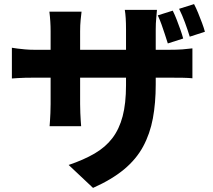

<svg xmlns="http://www.w3.org/2000/svg" viewBox="-20 -834 1040 937"><path d="M823 -782Q833 -762 842.5 -737.5Q852 -713 860.5 -689Q869 -665 874 -646L799 -622Q792 -644 784.5 -667Q777 -690 768.5 -714Q760 -738 750 -759ZM927 -814Q937 -795 947 -770.5Q957 -746 966 -722Q975 -698 980 -679L906 -655Q896 -688 882.5 -724.5Q869 -761 854 -791ZM740 -422Q740 -331 726 -256Q712 -181 678.5 -119Q645 -57 585.5 -7.5Q526 42 434 83L315 -29Q389 -54 442 -85Q495 -116 528.5 -160Q562 -204 578.5 -266.5Q595 -329 595 -418V-690Q595 -721 593.5 -745Q592 -769 589 -786H746Q745 -769 742.5 -745Q740 -721 740 -690ZM378 -777Q376 -761 373.5 -736.5Q371 -712 371 -681V-326Q371 -304 372 -282.5Q373 -261 374 -245Q375 -229 376 -218H222Q223 -229 224 -245Q225 -261 226 -282Q227 -303 227 -326V-682Q227 -705 225.5 -729Q224 -753 221 -777ZM38 -601Q49 -599 65 -597Q81 -595 102 -593Q123 -591 149 -591H803Q845 -591 870 -593Q895 -595 919 -598V-452Q900 -454 872.5 -454.5Q845 -455 804 -455H149Q123 -455 103 -454.5Q83 -454 67.5 -453Q52 -452 38 -451Z"/></svg>

Font: Noto Sans TC ExtraBold
Style: Regular
Weight: 800
Designer: Ryoko NISHIZUKA  (kana, bopomofo & ideographs); Paul D. Hunt (Latin, Greek & Cyrillic); Sandoll Communications , Soo-you
Foundry: Adobe
Version: Version 2.004-H2;hotconv 1.0.118;makeotfexe 2.5.65603